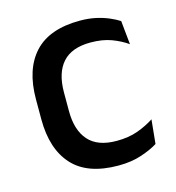

<svg xmlns="http://www.w3.org/2000/svg" viewBox="-83 -573 603 656"><g transform="rotate(-15 218.0 -245.0)"><path d="M257.5 11.5Q148.5 11.5 95.8 -46.2Q43 -104 43 -209.5V-280Q43 -386 96 -443.5Q149 -501 257.5 -501Q287.5 -501 312.8 -495.5Q338 -490 358.5 -481.2Q379 -472.5 393.5 -463L402 -379Q378 -396 346.5 -407.8Q315 -419.5 273 -419.5Q206 -419.5 173.8 -383.2Q141.5 -347 141.5 -278V-212Q141.5 -144.5 173.8 -108Q206 -71.5 273 -71.5Q315.5 -71.5 348 -83.2Q380.5 -95 406.5 -112L398 -27Q375 -12.5 339.2 -0.5Q303.5 11.5 257.5 11.5Z"/></g></svg>

Font: Anek Telugu Medium
Style: Regular
Weight: 500
Designer: Omkar Bhoir (Telugu), Yesha Goshar (Latin)
Foundry: Ek Type
Version: Version 1.003